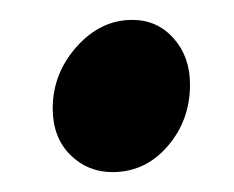

<svg xmlns="http://www.w3.org/2000/svg" viewBox="-20 -357 235 193"><path d="M93 -184Q68 -184 50.5 -201.5Q33 -219 33 -248Q33 -283 57 -310Q81 -337 113 -337Q138 -337 154.5 -318.5Q171 -300 171 -272Q171 -236 148.5 -210Q126 -184 93 -184Z"/></svg>

Font: Overlock
Style: Bold Italic
Weight: 700
Version: Version 1.001